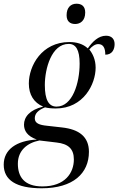

<svg xmlns="http://www.w3.org/2000/svg" viewBox="-73 -772 636 1032"><path d="M331 -643C358 -643 385 -660 385 -705C385 -740 364 -752 338 -752C308 -752 285 -732 285 -690C285 -657 304 -643 331 -643ZM151 240C321 240 405 159 405 44C405 -37 352 -77 260 -87L180 -96C139 -100 114 -109 114 -136C114 -162 132 -180 169 -195C184 -191 204 -189 227 -189C376 -189 441 -320 441 -408C441 -452 425 -484 407 -506C422 -524 439 -535 455 -535C482 -535 493 -514 493 -478C531 -478 543 -508 543 -535C543 -561 528 -580 497 -580C456 -580 424 -548 399 -512C373 -536 339 -546 300 -546C151 -546 82 -418 82 -323C82 -263 109 -220 159 -199C85 -181 56 -142 56 -102C56 -70 73 -40 125 -22C15 -16 -53 32 -53 113C-53 196 14 240 151 240ZM231 -199C189 -199 168 -235 168 -315C168 -403 204 -536 296 -536C335 -536 355 -504 355 -430C355 -326 317 -199 231 -199ZM155 230C57 230 23 178 23 108C23 37 73 -4 139 -17L231 -6C294 1 324 28 324 85C324 157 277 230 155 230Z"/></svg>

Font: Noto Serif Display SemiCondensed
Style: Italic
Weight: 400
Width: 4
Italic angle: -12°
Designer: Monotype Design Team
Foundry: Monotype Imaging Inc.
Version: Version 2.009